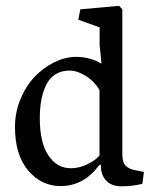

<svg xmlns="http://www.w3.org/2000/svg" viewBox="-20 -638 532 669"><path d="M331.5 -64H326.7Q272.9 10.3 191.4 10.3Q123.5 10.3 77.9 -44.2Q32.2 -98.6 32.2 -195.3Q32.2 -246.6 51.5 -293Q70.8 -339.4 101.3 -371.1Q131.8 -402.8 169.9 -421.4Q208 -439.9 245.6 -439.9Q269.5 -439.9 293.5 -433.3Q317.4 -426.8 329.6 -417.5H333.5L327.1 -481V-542.5L252.9 -569.3L259.8 -605.5L395 -617.7L406.2 -605.5V-105Q406.2 -86.9 409.4 -75.7Q412.6 -64.5 420.2 -58.3Q427.7 -52.2 434.8 -49.6Q441.9 -46.9 455.6 -43.9Q458.5 -43.5 459.5 -43.5L481.4 -38.6L476.1 2.4Q440.9 11.2 403.8 11.2Q368.7 11.2 350.1 -8.5Q331.5 -28.3 331.5 -60.5ZM326.7 -96.2V-324.7Q308.1 -355.5 278.3 -373.8Q248.5 -392.1 222.7 -392.1Q194.3 -392.1 173.8 -379.4Q153.3 -366.7 141.6 -343.5Q129.9 -320.3 124.3 -291.3Q118.7 -262.2 118.7 -225.6Q118.7 -141.6 148.4 -96.7Q178.2 -51.8 226.6 -51.8Q255.4 -51.8 283.9 -65.4Q312.5 -79.1 326.7 -96.2Z"/></svg>

Font: Neuton
Style: Regular
Weight: 400
Designer: Brian M Zick
Version: Version 1.3